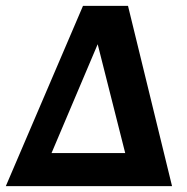

<svg xmlns="http://www.w3.org/2000/svg" viewBox="-45 -632 634 652"><path d="M-25.2 0 236.8 -612H389.7L539.2 0ZM130 -112.2H380.2L286.7 -481.8Z"/></svg>

Font: Ancizar Sans Thin
Style: Italic
Weight: 100
Italic angle: -4°
Designer: Cesar Puertas, Viviana Monsalve, Julian Moncada, Julian Prieto, Jose Castro, Mariel Hernandez, Felipe Aragon, Sara Alarc
Version: Version 8.100